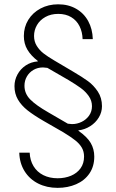

<svg xmlns="http://www.w3.org/2000/svg" viewBox="-20 -737 546 900"><path d="M252.9 -671.9Q218.8 -671.9 192.9 -657.5Q167 -643.1 153.3 -619.4Q139.6 -595.7 139.6 -568.4Q139.6 -542.5 152.3 -522Q165 -501.5 184.3 -486.6Q203.6 -471.7 233.4 -454.1L324.2 -400.4Q365.7 -376 392.3 -356.7Q418.9 -337.4 438.5 -307.9Q458 -278.3 458 -239.3Q458 -210.9 443.1 -186.3Q428.2 -161.6 402.8 -145.5Q377.4 -129.4 347.7 -126V-124Q388.7 -95.2 405.3 -66.7Q421.9 -38.1 421.9 -2.9Q421.9 43 399.2 76.2Q376.5 109.4 337.2 126.5Q297.9 143.6 250 143.6Q199.2 143.6 158.9 123.3Q118.7 103 95.2 65.4Q71.8 27.8 70.3 -21.5H119.1Q120.6 14.6 137.2 42Q153.8 69.3 183.1 84Q212.4 98.6 250 98.6Q284.7 98.6 313 86.7Q341.3 74.7 357.7 51.8Q374 28.8 374 -2.9Q374 -26.4 363.8 -44.4Q353.5 -62.5 333 -78.9Q312.5 -95.2 276.4 -117.2L184.6 -169.9Q138.2 -196.8 109.1 -219.7Q80.1 -242.7 64 -270.3Q47.9 -297.9 47.9 -333Q47.9 -361.8 61.8 -387.7Q75.7 -413.6 100.6 -430.2Q125.5 -446.8 157.2 -449.2V-451.2Q125 -476.1 108.4 -504.2Q91.8 -532.2 91.8 -568.4Q91.8 -609.9 112.5 -643.8Q133.3 -677.7 170.2 -697.3Q207 -716.8 252.9 -716.8Q300.3 -716.8 336.7 -696Q373 -675.3 393.3 -638.4Q413.6 -601.6 415 -553.7H367.2Q366.2 -587.4 352.8 -614.3Q339.4 -641.1 314 -656.5Q288.6 -671.9 252.9 -671.9ZM301.8 -361.3 202.1 -418.9Q188.5 -420.9 181.6 -420.9Q156.7 -420.9 137 -409.4Q117.2 -397.9 106 -378.4Q94.7 -358.9 94.7 -335Q94.7 -298.8 121.1 -271.5Q147.5 -244.1 207 -210L297.9 -157.2Q311.5 -155.3 317.4 -155.3Q341.3 -155.3 362.8 -165.8Q384.3 -176.3 397.7 -195.3Q411.1 -214.4 411.1 -239.3Q411.1 -265.1 396 -286.6Q380.9 -308.1 358.4 -324.5Q335.9 -340.8 301.8 -361.3Z"/></svg>

Font: Pretendard GOV ExtraLight
Style: Regular
Weight: 200
Designer: Base glyphs from Inter by Rasmus Andersson; Hangeul glyphs from Noto Sans CJK(Source Han Sans) by Jang Soo-young and Kan
Foundry: Kil Hyung-jin
Version: Version 1.309